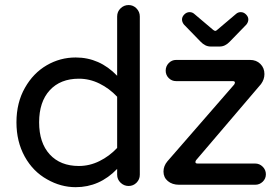

<svg xmlns="http://www.w3.org/2000/svg" viewBox="-20 -739 1123 769"><path d="M168.9 -20.5Q112.3 -51.8 79.1 -111.8Q45.9 -171.9 45.9 -249Q45.9 -328.1 80.1 -387.7Q113.3 -446.3 167 -477.5Q220.7 -508.8 283.2 -508.8Q378.9 -508.8 449.2 -435.5V-672.9Q449.2 -692.4 462.9 -705.6Q476.6 -718.8 495.1 -718.8Q513.7 -718.8 526.9 -705.1Q540 -691.4 540 -672.9V-39.1Q540 -20.5 526.9 -7.3Q513.7 5.9 495.1 5.9Q476.6 5.9 462.9 -7.3Q449.2 -20.5 449.2 -39.1V-62.5Q378.9 10.7 283.2 10.7Q223.6 10.7 168.9 -20.5ZM295.9 -74.2Q338.9 -74.2 378.4 -93.8Q418 -113.3 449.2 -146.5V-351.6Q418 -384.8 378.4 -404.3Q338.9 -423.8 295.9 -423.8Q221.7 -423.8 179.2 -377.4Q136.7 -331.1 136.7 -249Q136.7 -167 179.2 -120.6Q221.7 -74.2 295.9 -74.2ZM650.4 -92.8 918 -400.4Q920.9 -405.3 920.9 -408.2Q920.9 -414.1 912.1 -414.1H685.5Q668 -414.1 655.8 -426.3Q643.6 -438.5 643.6 -456.1Q643.6 -473.6 655.8 -486.3Q668 -499 685.5 -499H981.4Q1006.8 -499 1022.9 -482.9Q1039.1 -466.8 1039.1 -442.4Q1039.1 -420.9 1025.4 -402.3L765.6 -97.7Q762.7 -93.8 762.7 -89.8Q762.7 -84 771.5 -84H1002Q1019.5 -84 1032.2 -71.3Q1044.9 -58.6 1044.9 -41Q1044.9 -23.4 1032.2 -11.2Q1019.5 1 1002 1H697.3Q669.9 1 652.3 -13.7Q634.8 -28.3 634.8 -51.8Q634.8 -74.2 650.4 -92.8ZM739.3 -690.4Q750 -690.4 757.8 -683.6L834 -619.1Q839.8 -615.2 841.8 -615.2Q845.7 -615.2 849.6 -619.1L925.8 -683.6Q933.6 -690.4 944.3 -690.4Q956.1 -690.4 965.3 -681.2Q974.6 -671.9 974.6 -661.1Q974.6 -650.4 966.8 -640.6L900.4 -572.3Q881.8 -552.7 860.4 -552.7H823.2Q801.8 -552.7 783.2 -572.3L716.8 -640.6Q709 -650.4 709 -661.1Q709 -671.9 718.3 -681.2Q727.5 -690.4 739.3 -690.4Z"/></svg>

Font: jf-openhuninn-2.0
Style: Regular
Weight: 400
Designer: [Kosugi Maru]
Designed by MOTOYA      

[Varela Round]
Joe Prince (Latin component); Avraham Cornfeld (Hebrew component)
Foundry: justfont CO.,LTD.
Version: 2.0